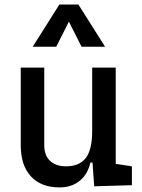

<svg xmlns="http://www.w3.org/2000/svg" viewBox="-20 -815 626 845"><path d="M242.2 9.8Q160.6 9.8 116 -38.8Q71.3 -87.4 71.3 -175.8V-517.6H174.8V-175.8Q174.8 -131.3 200.2 -107.2Q225.6 -83 271.5 -83Q328.1 -83 356.9 -118.9Q385.7 -154.8 385.7 -239.3V-517.6H489.3V-93.8L560.5 -83V0L394.5 4.9L387.2 -99.6H377.9Q365.7 -46.9 330.1 -18.6Q294.4 9.8 242.2 9.8ZM124 -609.4 241.2 -794.9H325.2L442.4 -609.4H338.9L283.2 -719.7L227.5 -609.4Z"/></svg>

Font: Cascadia Code NF
Style: Regular
Weight: 400
Monospace: yes
Designer: Aaron Bell
Foundry: Saja Typeworks
Version: Version 2404.023; ttfautohint (v1.8.4)